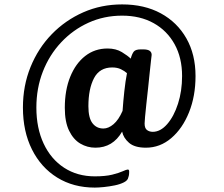

<svg xmlns="http://www.w3.org/2000/svg" viewBox="-20 -727 1014 871"><path d="M410 124Q313 124 239.5 78.5Q166 33 125 -49Q84 -131 84 -239Q84 -338 118.5 -423Q153 -508 214.5 -571.5Q276 -635 357.5 -671Q439 -707 534 -707Q635 -707 709.5 -666.5Q784 -626 825.5 -553Q867 -480 867 -382Q867 -291 837.5 -217.5Q808 -144 757 -100.5Q706 -57 642 -57Q591 -57 565.5 -79Q540 -101 534 -130Q492 -57 413 -57Q376 -57 344.5 -75.5Q313 -94 293.5 -134Q274 -174 274 -238Q274 -318 298.5 -378.5Q323 -439 366.5 -473Q410 -507 468 -507Q506 -507 533 -490.5Q560 -474 573 -461Q579 -483 587 -493Q595 -503 619 -503H629Q650 -503 659 -496.5Q668 -490 668 -478Q668 -478 665.5 -456.5Q663 -435 659.5 -401Q656 -367 652 -329Q648 -291 644 -256Q640 -221 638 -196.5Q636 -172 636 -167Q636 -145 647 -137Q658 -129 673 -129Q708 -129 738.5 -164Q769 -199 787.5 -256.5Q806 -314 806 -382Q806 -465 772 -526.5Q738 -588 677 -622Q616 -656 534 -656Q452 -656 381.5 -624Q311 -592 257.5 -535Q204 -478 174.5 -402.5Q145 -327 145 -239Q145 -146 178 -75.5Q211 -5 271 34Q331 73 410 73Q458 73 488.5 65.5Q519 58 536.5 50Q554 42 560 42Q566 42 566 52Q566 55 565.5 62.5Q565 70 562 78Q560 91 542.5 100Q525 109 500.5 114Q476 119 451.5 121.5Q427 124 410 124ZM449 -144Q472 -144 495 -163.5Q518 -183 536 -224Q539 -267 544 -313Q549 -359 556 -395Q545 -405 528.5 -413Q512 -421 489 -421Q432 -421 406.5 -372.5Q381 -324 381 -245Q381 -192 399.5 -168Q418 -144 449 -144Z"/></svg>

Font: Asap SemiBold
Style: Italic
Weight: 600
Italic angle: -6°
Designer: Pablo Cosgaya
Foundry: Omnibus-Type
Version: Version 3.001; ttfautohint (v1.8.3)